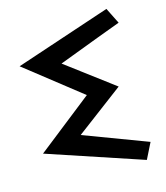

<svg xmlns="http://www.w3.org/2000/svg" viewBox="-113 -847 806 933"><g transform="rotate(-15 290.0 -380.0)"><path d="M509.8 0Q389.6 -40 30.3 -160.2Q99.6 -214.8 309.6 -379.9Q240.2 -434.6 30.3 -599.6Q150.4 -639.6 509.8 -759.8Q519.5 -740.2 549.8 -679.7Q469.7 -650.4 230.5 -559.6Q290 -514.6 469.7 -379.9Q410.2 -335 230.5 -200.2Q309.6 -169.9 549.8 -80.1Q540 -59.6 509.8 0Z"/></g></svg>

Font: Alibu-Mazigh Belqasem 1
Style: Bold
Weight: 400
Designer: Mazigh Mubarik Belqasem
Version: Version 1.0